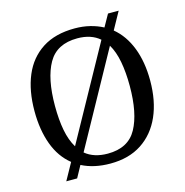

<svg xmlns="http://www.w3.org/2000/svg" viewBox="-115 -862 971 1009"><g transform="rotate(-15 371.0 -357.5)"><path d="M173 -52Q114 -99 85 -178Q56 -257 56 -359Q56 -470 90.5 -552Q125 -634 195.5 -679.5Q266 -725 372 -725Q416 -725 454.5 -715.5Q493 -706 525 -689L562 -755H620L568 -661Q625 -614 655 -536.5Q685 -459 685 -358Q685 -247 648.5 -164.5Q612 -82 542 -36Q472 10 371 10Q282 10 216 -24L181 40H122ZM371 -44Q483 -44 528.5 -127Q574 -210 574 -358Q574 -432 563 -490.5Q552 -549 528 -589L249 -83Q296 -44 371 -44ZM493 -631Q447 -671 372 -671Q260 -671 213.5 -589Q167 -507 167 -358Q167 -283 178 -225Q189 -167 214 -126Z"/></g></svg>

Font: Noto Naskh Arabic UI
Style: Regular
Weight: 400
Designer: Monotype Design Team, David Williams, Mohamad Dakak and Nizar Qandah
Foundry: Monotype Imaging Inc.
Version: Version 2.014